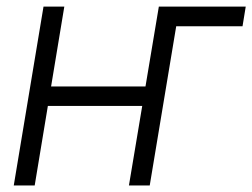

<svg xmlns="http://www.w3.org/2000/svg" viewBox="-20 -566 770 586"><path d="M730 -545.9 720.2 -485.8H494.6L503.4 -545.9ZM439.9 -302.2 430.7 -242.7H109.9L119.6 -302.2ZM176.3 -545.9 85.9 0H22L112.8 -545.9ZM527.8 -545.9 437 0H373.5L464.8 -545.9Z"/></svg>

Font: Inter Tight Light
Style: Italic
Weight: 300
Italic angle: -9.39999°
Designer: Rasmus Andersson
Foundry: rsms
Version: Version 3.004